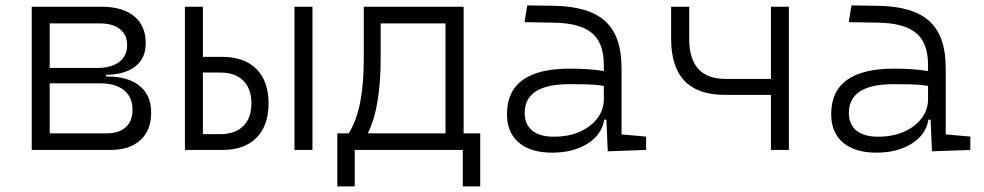

<svg xmlns="http://www.w3.org/2000/svg" viewBox="-20 -542 3556 694"><path d="M94.7 0V-517.6H347.7Q423.3 -517.6 465.1 -483.2Q506.8 -448.7 506.8 -385.7Q506.8 -331.5 469.2 -302Q431.6 -272.5 363.3 -271.5V-265.6H367.2Q442.9 -265.6 484.6 -231.7Q526.4 -197.8 526.4 -135.3Q526.4 -70.8 487.5 -35.4Q448.7 0 377.9 0ZM159.7 -60.1H365.7Q410.2 -60.1 434.6 -82.3Q459 -104.5 459 -145Q459 -190.9 428.5 -215.8Q397.9 -240.7 342.8 -240.7H159.7ZM159.7 -296.4H330.1Q382.3 -296.4 410.9 -318.1Q439.5 -339.8 439.5 -379.4Q439.5 -416.5 413.3 -437Q387.2 -457.5 339.4 -457.5H159.7Z M648.4 0V-517.6H713.4V-336.4H783.2Q863.3 -336.4 907 -292.5Q950.7 -248.5 950.7 -168.5Q950.7 -87.9 907 -43.9Q863.3 0 783.2 0ZM713.4 -57.1H775.9Q829.6 -57.1 859.1 -86.2Q888.7 -115.2 888.7 -168.5Q888.7 -221.7 859.1 -250.7Q829.6 -279.8 775.9 -279.8H713.4ZM1044.4 0V-517.6H1109.4V0Z M1199.2 131.8V-60.1H1240.7Q1269.5 -107.4 1282.2 -173.8Q1294.9 -240.2 1294.9 -329.1V-517.6H1655.8V-60.1H1715.8V131.8H1652.8V0H1262.2V131.8ZM1590.3 -60.1V-457.5H1356V-332.5Q1356 -247.1 1345.2 -179.4Q1334.5 -111.8 1309.6 -60.1Z M2176.8 4.9 2171.9 -109.4H2164.1Q2155.3 -55.2 2103.5 -22.7Q2051.8 9.8 1976.1 9.8Q1897.9 9.8 1855.2 -26.6Q1812.5 -63 1812.5 -129.4Q1812.5 -293.9 2039.6 -293.9Q2074.2 -293.9 2105.7 -291.7Q2137.2 -289.6 2162.6 -285.2V-307.1Q2162.6 -386.2 2120.1 -422.1Q2077.6 -458 1985.8 -460L1876 -461.9L1885.7 -522.5L1982.4 -521Q2109.4 -519 2168 -465.1Q2226.6 -411.1 2226.6 -297.4V-56.2L2315.4 -48.3V0ZM2162.6 -231.4Q2133.8 -236.3 2100.8 -237.1Q2067.9 -237.8 2037.6 -237.8Q1876.5 -237.8 1876.5 -133.3Q1876.5 -92.3 1903.8 -70.1Q1931.2 -47.9 1981.4 -47.9Q2035.6 -47.9 2076.4 -66.2Q2117.2 -84.5 2139.9 -115.2Q2162.6 -146 2162.6 -182.6Z M2599.1 -199.2Q2405.8 -199.2 2405.8 -401.9V-517.6H2471.2V-401.9Q2471.2 -256.8 2602.5 -256.8H2766.6V-517.6H2831.5V0H2766.6V-199.2Z M3348.6 4.9 3343.8 -109.4H3335.9Q3327.1 -55.2 3275.4 -22.7Q3223.6 9.8 3147.9 9.8Q3069.8 9.8 3027.1 -26.6Q2984.4 -63 2984.4 -129.4Q2984.4 -293.9 3211.4 -293.9Q3246.1 -293.9 3277.6 -291.7Q3309.1 -289.6 3334.5 -285.2V-307.1Q3334.5 -386.2 3292 -422.1Q3249.5 -458 3157.7 -460L3047.9 -461.9L3057.6 -522.5L3154.3 -521Q3281.2 -519 3339.8 -465.1Q3398.4 -411.1 3398.4 -297.4V-56.2L3487.3 -48.3V0ZM3334.5 -231.4Q3305.7 -236.3 3272.7 -237.1Q3239.7 -237.8 3209.5 -237.8Q3048.3 -237.8 3048.3 -133.3Q3048.3 -92.3 3075.7 -70.1Q3103 -47.9 3153.3 -47.9Q3207.5 -47.9 3248.3 -66.2Q3289.1 -84.5 3311.8 -115.2Q3334.5 -146 3334.5 -182.6Z"/></svg>

Font: Cascadia Code NF Light
Style: Regular
Weight: 300
Monospace: yes
Designer: Aaron Bell
Foundry: Saja Typeworks
Version: Version 2404.023; ttfautohint (v1.8.4)